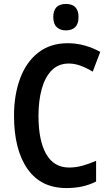

<svg xmlns="http://www.w3.org/2000/svg" viewBox="-20 -943 557 973"><path d="M329 -621Q276 -621 242 -586.5Q208 -552 191.5 -492Q175 -432 175 -356Q175 -231 214 -162.5Q253 -94 330 -94Q364 -94 397 -103Q430 -112 467 -128V-23Q433 -6 396.5 2Q360 10 316 10Q187 10 119 -87.5Q51 -185 51 -357Q51 -462 82 -545.5Q113 -629 174 -676.5Q235 -724 323 -724Q367 -724 408.5 -712.5Q450 -701 488 -680L450 -580Q420 -598 389.5 -609.5Q359 -621 329 -621ZM314 -923Q378 -923 378 -856Q378 -822 361 -805.5Q344 -789 314 -789Q285 -789 267.5 -805.5Q250 -822 250 -856Q250 -923 314 -923Z"/></svg>

Font: Noto Sans Malayalam Condensed SemiBold
Style: Regular
Weight: 600
Width: 3
Designer: Jelle Bosma - Monotype Design Team
Foundry: Monotype Imaging Inc.
Version: Version 2.104; ttfautohint (v1.8.4.7-5d5b)